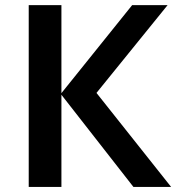

<svg xmlns="http://www.w3.org/2000/svg" viewBox="-20 -734 692 754"><path d="M358.9 -369.1 638.2 -713.9H499L221.2 -368.2V-713.9H92.8V0H221.2V-361.8L503.9 0H651.9Z"/></svg>

Font: Noto Reveo Sans
Style: Regular
Weight: 600
Designer: Monotype Design Team
Foundry: Monotype Imaging Inc.
Version: Version 2.007